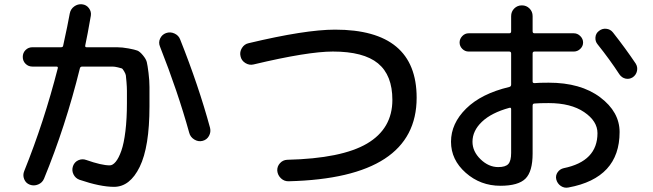

<svg xmlns="http://www.w3.org/2000/svg" viewBox="-20 -830 3040 894"><path d="M131 -520Q112 -520 99 -533Q86 -546 86 -565Q86 -584 99 -597Q112 -610 131 -610H264Q273 -610 274 -617Q296 -717 305 -768Q309 -788 325.5 -800Q342 -812 362 -810Q382 -808 394 -792Q406 -776 403 -757Q387 -665 377 -619Q375 -610 383 -610H451Q500 -610 524.5 -610Q549 -610 578.5 -604.5Q608 -599 619.5 -594.5Q631 -590 645.5 -572.5Q660 -555 663.5 -541Q667 -527 671.5 -491Q676 -455 676 -425Q676 -395 676 -335Q676 -146 630.5 -53Q585 40 511 40Q447 40 350 7Q331 0 322 -18.5Q313 -37 320 -57Q327 -76 345 -84Q363 -92 382 -85Q453 -60 491 -60Q505 -60 519 -77Q533 -94 545 -128Q557 -162 564 -219.5Q571 -277 571 -350Q571 -390 571 -407Q571 -424 569 -448Q567 -472 566 -479Q565 -486 558 -498Q551 -510 547 -511.5Q543 -513 528.5 -516.5Q514 -520 504 -520Q494 -520 471 -520H363Q354 -520 352 -512Q285 -241 185 2Q177 21 157.5 29Q138 37 119 30Q100 23 92.5 4Q85 -15 93 -34Q185 -262 249 -512Q251 -520 243 -520ZM861 -212Q808 -403 725 -613Q717 -632 725.5 -650.5Q734 -669 753 -676Q773 -683 792.5 -674Q812 -665 819 -646Q905 -430 958 -235Q963 -215 953 -197Q943 -179 923 -174Q903 -169 884.5 -180.5Q866 -192 861 -212Z M1161 -530Q1141 -525 1122.5 -536.5Q1104 -548 1100 -568Q1095 -588 1106.5 -606.5Q1118 -625 1138 -629Q1402 -692 1540 -692Q1920 -692 1920 -375Q1920 -1 1325 14Q1304 15 1288.5 0.5Q1273 -14 1271 -35Q1270 -55 1283.5 -70Q1297 -85 1317 -86Q1571 -92 1689 -161.5Q1807 -231 1807 -365Q1807 -480 1740 -535Q1673 -590 1530 -590Q1413 -590 1161 -530Z M2352 -328Q2268 -305 2224 -263Q2180 -221 2180 -170Q2180 -125 2217.5 -88.5Q2255 -52 2300 -52Q2334 -52 2347 -66.5Q2360 -81 2360 -118V-322Q2360 -330 2352 -328ZM2310 35Q2217 35 2148.5 -25.5Q2080 -86 2080 -170Q2080 -255 2150.5 -324.5Q2221 -394 2351 -425Q2360 -427 2360 -436V-581Q2360 -590 2351 -590H2162Q2145 -590 2132.5 -602.5Q2120 -615 2120 -632Q2120 -649 2132.5 -662Q2145 -675 2162 -675H2351Q2360 -675 2360 -684V-755Q2360 -776 2374.5 -790.5Q2389 -805 2410 -805Q2431 -805 2445.5 -790.5Q2460 -776 2460 -755V-684Q2460 -675 2469 -675H2652Q2669 -675 2682 -662Q2695 -649 2695 -632Q2695 -615 2682 -602.5Q2669 -590 2652 -590H2469Q2460 -590 2460 -581V-450Q2460 -443 2469 -443Q2490 -445 2535 -445Q2684 -445 2774.5 -377Q2865 -309 2865 -215Q2865 -1 2627 43Q2608 47 2591.5 36Q2575 25 2570 5Q2566 -13 2576.5 -28Q2587 -43 2605 -47Q2762 -79 2762 -210Q2762 -266 2700 -308Q2638 -350 2535 -350Q2490 -350 2469 -348Q2460 -348 2460 -338V-115Q2460 -31 2426.5 2Q2393 35 2310 35ZM2834 -679Q2893 -604 2940 -534Q2950 -518 2946 -499.5Q2942 -481 2926 -470Q2910 -460 2892.5 -464Q2875 -468 2864 -484Q2819 -553 2763 -623Q2751 -637 2752.5 -656Q2754 -675 2769 -686Q2784 -698 2803 -696Q2822 -694 2834 -679Z"/></svg>

Font: Rounded Mplus 1c Medium
Style: Regular
Weight: 500
Version: Version 1.059.20150529